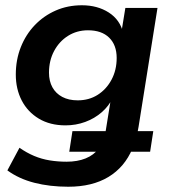

<svg xmlns="http://www.w3.org/2000/svg" viewBox="-20 -519 644 729"><path d="M239 190Q169 190 110.5 175Q52 160 8 128L54 42Q81 61 109.5 73Q138 85 169 90Q200 95 233 95Q274 95 305 82.5Q336 70 355 45L362 57H243L255 -21H392L379 -9Q380 -13 380.5 -17.5Q381 -22 382 -26L402 -150L409 -149Q394 -117 366.5 -93Q339 -69 303.5 -56Q268 -43 229 -43Q170 -43 127.5 -68.5Q85 -94 62.5 -137.5Q40 -181 40 -236Q40 -292 59 -340Q78 -388 112 -423.5Q146 -459 191.5 -479Q237 -499 291 -499Q350 -499 393 -471.5Q436 -444 448 -393L440 -391L456 -489H578L506 -37Q505 -31 503 -21Q501 -11 500 -7L493 -21H562L550 57H466L483 45Q453 116 391.5 153Q330 190 239 190ZM275 -138Q318 -138 351 -159Q384 -180 403.5 -216.5Q423 -253 423 -299Q423 -348 394.5 -376Q366 -404 314 -404Q272 -404 238.5 -383Q205 -362 185.5 -325.5Q166 -289 166 -243Q166 -211 179 -187.5Q192 -164 216.5 -151Q241 -138 275 -138Z"/></svg>

Font: Nunito Sans 12pt
Style: Bold Italic
Weight: 700
Italic angle: -9°
Designer: Vernon Adams
Foundry: Vernon Adams
Version: Version 3.101;gftools[0.9.27]